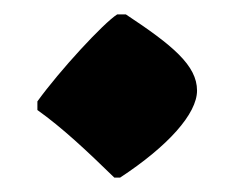

<svg xmlns="http://www.w3.org/2000/svg" viewBox="-20 -248 326 267"><path d="M139 -1H147C214 -45 254 -90 254 -122C254 -157 220 -185 155 -228H143C124 -216 63 -150 32 -107V-95C67 -70 100 -39 139 -1Z"/></svg>

Font: Noto Nastaliq Urdu
Style: Bold
Weight: 700
Designer: Monotype Design Team (Patrick Giasson: type design, Kamal Mansour: OpenType code, Glenda Bellarosa). Updated by Simon Co
Foundry: Monotype Imaging Inc., Simon Cozens
Version: Version 3.009